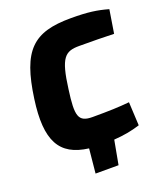

<svg xmlns="http://www.w3.org/2000/svg" viewBox="-153 -806 912 1060"><g transform="rotate(-20 303.0 -275.5)"><path d="M380 -542C468 -542 514 -541 584 -539L606 -676C542 -694 489 -702 389 -702C167 -702 85 -625 47 -352C14 -116 70 -13 238 8L224 151H359L385 10C443 6 488 -2 539 -18L532 -156C469 -150 414 -148 316 -148C231 -148 222 -186 243 -338C266 -516 296 -542 380 -542Z"/></g></svg>

Font: Exo 2 Extra Bold
Style: Italic
Weight: 800
Italic angle: -8°
Designer: Natanael Gama
Version: Version 1.001;PS 001.001;hotconv 1.0.88;makeotf.lib2.5.64775